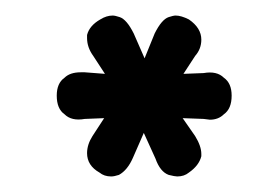

<svg xmlns="http://www.w3.org/2000/svg" viewBox="-20 -626 356 247"><path d="M123 -399Q127 -399 133 -401Q144 -407 151 -423L165 -455L180 -422Q186 -405 197 -401Q205 -399 208 -399Q217 -399 223 -404Q236 -413 239 -425V-428Q239 -438 231 -451L215 -474L242 -473L250 -472Q261 -472 268 -479Q278 -486 278 -503Q278 -519 268 -526Q259 -535 242 -532L216 -531L231 -554Q239 -563 239 -575Q239 -590 223 -601Q213 -606 206 -606Q203 -606 197 -604Q188 -601 179 -583L166 -551L152 -583Q143 -601 134 -604Q128 -606 125 -606Q117 -606 109 -601Q95 -593 92 -581V-577Q92 -565 100 -554L115 -531L89 -533H84Q70 -533 63 -526Q53 -519 53 -503Q53 -486 63 -479Q72 -470 89 -473L114 -474L99 -451Q92 -440 92 -429Q92 -413 108 -404Q114 -399 123 -399Z"/></svg>

Font: Sangu Suruhee
Style: Regular
Weight: 400
Designer: Hasan Shazil
Foundry: Thaana Type Foundry
Version: Version 1.010